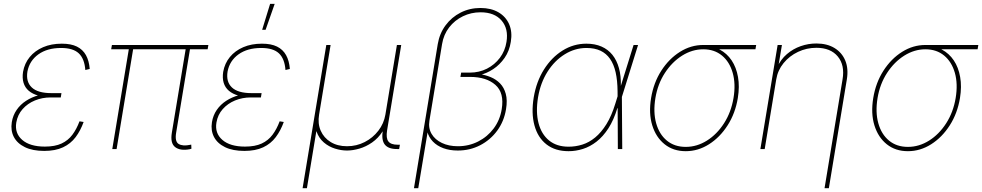

<svg xmlns="http://www.w3.org/2000/svg" viewBox="-20 -777 5121 1001"><path d="M210.4 9.8Q149.9 9.8 109.9 -9.8Q69.8 -29.3 52.2 -63Q34.7 -96.7 41.5 -140.1Q47.4 -175.8 66.7 -203.9Q85.9 -231.9 115.5 -251.2Q145 -270.5 182.4 -280.8Q219.7 -291 262.2 -291H300.3L296.9 -269H244.1Q200.2 -269 161.9 -253.2Q123.5 -237.3 97.7 -208Q71.8 -178.7 64.9 -138.2Q55.7 -82.5 95.9 -47.6Q136.2 -12.7 213.9 -12.7Q266.6 -12.7 301 -28.8Q335.4 -44.9 357.4 -74.5Q379.4 -104 394.5 -144.5L416 -141.1Q399.9 -96.2 374.3 -62Q348.6 -27.8 308.6 -9Q268.6 9.8 210.4 9.8ZM258.3 -269Q214.4 -269 182.1 -277.8Q149.9 -286.6 130.1 -303.5Q110.4 -320.3 102.8 -345.2Q95.2 -370.1 100.1 -402.3Q107.9 -446.8 135 -479.7Q162.1 -512.7 204.8 -531Q247.6 -549.3 302.2 -549.3Q350.1 -549.3 380.9 -534.2Q411.6 -519 428 -489.7Q444.3 -460.4 447.8 -417.5L424.8 -412.1Q420.4 -471.2 390.6 -499Q360.8 -526.9 298.8 -526.9Q226.6 -526.9 180.2 -493.7Q133.8 -460.4 123 -404.3Q114.3 -350.6 145.8 -321Q177.2 -291.5 247.6 -291.5H300.3L296.9 -269Z M969.2 1Q919.9 10.3 893.3 -10Q866.7 -30.3 876 -85.4L949.7 -530.8H972.2L898.4 -85.4Q890.6 -39.1 911.6 -26.4Q932.6 -13.7 971.7 -22Q975.1 -22.9 974.4 -22.7Q973.6 -22.5 977.1 -22.9L978 -1.5Q976.1 -1 973.9 -0.5Q971.7 0 969.2 1ZM565.4 0 653.3 -530.8H675.8L587.9 0ZM559.6 -520 563.5 -542.5H1066.4L1062.5 -520Z M1253.9 9.8Q1193.4 9.8 1153.3 -9.8Q1113.3 -29.3 1095.7 -63Q1078.1 -96.7 1085 -140.1Q1090.8 -175.8 1110.1 -203.9Q1129.4 -231.9 1158.9 -251.2Q1188.5 -270.5 1225.8 -280.8Q1263.2 -291 1305.7 -291H1343.8L1340.3 -269H1287.6Q1243.7 -269 1205.3 -253.2Q1167 -237.3 1141.1 -208Q1115.2 -178.7 1108.4 -138.2Q1099.1 -82.5 1139.4 -47.6Q1179.7 -12.7 1257.3 -12.7Q1310.1 -12.7 1344.5 -28.8Q1378.9 -44.9 1400.9 -74.5Q1422.9 -104 1438 -144.5L1459.5 -141.1Q1443.4 -96.2 1417.7 -62Q1392.1 -27.8 1352.1 -9Q1312 9.8 1253.9 9.8ZM1301.8 -269Q1257.8 -269 1225.6 -277.8Q1193.4 -286.6 1173.6 -303.5Q1153.8 -320.3 1146.2 -345.2Q1138.7 -370.1 1143.6 -402.3Q1151.4 -446.8 1178.5 -479.7Q1205.6 -512.7 1248.3 -531Q1291 -549.3 1345.7 -549.3Q1393.6 -549.3 1424.3 -534.2Q1455.1 -519 1471.4 -489.7Q1487.8 -460.4 1491.2 -417.5L1468.3 -412.1Q1463.9 -471.2 1434.1 -499Q1404.3 -526.9 1342.3 -526.9Q1270 -526.9 1223.6 -493.7Q1177.2 -460.4 1166.5 -404.3Q1157.7 -350.6 1189.2 -321Q1220.7 -291.5 1291 -291.5H1343.8L1340.3 -269ZM1346.7 -621.6 1388.2 -756.8H1412.1L1364.7 -621.6Z M1557.6 204.1 1681.2 -542.5H1703.6L1643.6 -179.7Q1635.7 -132.8 1652.1 -95.5Q1668.5 -58.1 1704.1 -36.4Q1739.7 -14.6 1789.1 -14.6Q1838.9 -14.6 1881.3 -36.4Q1923.8 -58.1 1952.6 -95.5Q1981.4 -132.8 1989.3 -179.7L2049.3 -542.5H2071.8L1998 -96.7Q1991.7 -56.6 2004.9 -39.6Q2018.1 -22.5 2053.2 -22.5H2064.9L2061 0H2049.3Q2004.4 0 1986.1 -23.4Q1967.8 -46.9 1975.6 -96.7L1989.3 -179.7H2006.8Q1998 -127.9 1974.9 -92Q1951.7 -56.2 1919.9 -34.2Q1888.2 -12.2 1853.8 -2.2Q1819.3 7.8 1789.1 7.8Q1758.8 7.8 1726.6 -2.2Q1694.3 -12.2 1668.5 -34.2Q1642.6 -56.2 1629.9 -92Q1617.2 -127.9 1626 -179.7H1643.6L1580.1 204.1Z M2138.2 204.1 2262.2 -546.9Q2271.5 -602.5 2303 -645Q2334.5 -687.5 2381.6 -711.4Q2428.7 -735.4 2484.9 -735.4Q2540 -735.4 2578.6 -712.9Q2617.2 -690.4 2634.5 -650.6Q2651.9 -610.8 2643.1 -558.6Q2635.7 -511.2 2610.8 -475.3Q2585.9 -439.5 2551.5 -416.7Q2517.1 -394 2480.5 -385.7L2481.4 -390.6Q2510.7 -386.2 2538.6 -374.8Q2566.4 -363.3 2587.2 -342Q2607.9 -320.8 2616.9 -287.6Q2626 -254.4 2618.2 -207.5Q2607.9 -144.5 2572.3 -95.9Q2536.6 -47.4 2483.4 -19.8Q2430.2 7.8 2366.7 7.8Q2324.7 7.8 2291.5 -4.4Q2258.3 -16.6 2236.6 -39.3Q2214.8 -62 2207 -93.3L2212.4 -106.4L2160.6 204.1ZM2367.2 -14.6Q2424.3 -14.6 2472.9 -39.3Q2521.5 -64 2554 -107.4Q2586.4 -150.9 2595.7 -207.5Q2609.9 -293 2562.7 -334.5Q2515.6 -376 2430.7 -376H2380.4L2384.3 -398.4H2429.2Q2478 -398.4 2518.6 -418.9Q2559.1 -439.5 2586.2 -475.6Q2613.3 -511.7 2620.6 -558.6Q2631.8 -627 2595 -669.9Q2558.1 -712.9 2485.4 -712.9Q2436 -712.9 2393.3 -692.1Q2350.6 -671.4 2321.8 -634.3Q2293 -597.2 2284.7 -546.9L2218.8 -147.9Q2212.4 -108.9 2230.2 -78.9Q2248 -48.8 2283.9 -31.7Q2319.8 -14.6 2367.2 -14.6Z M2944.3 11.2Q2874.5 11.2 2829.1 -24.2Q2783.7 -59.6 2766.4 -123.3Q2749 -187 2762.7 -270Q2776.4 -351.6 2815.9 -414.6Q2855.5 -477.5 2912.8 -513.4Q2970.2 -549.3 3037.1 -549.3Q3081.5 -549.3 3115.7 -534.4Q3149.9 -519.5 3172.9 -491Q3195.8 -462.4 3207 -421.6Q3218.3 -380.9 3216.8 -328.6H3222.7L3222.2 -272.9L3224.1 0H3201.2L3199.7 -301.3Q3199.2 -357.4 3189.7 -399.7Q3180.2 -441.9 3160.4 -470.2Q3140.6 -498.5 3110.4 -512.7Q3080.1 -526.9 3037.6 -526.9Q2977.5 -526.9 2924.3 -493.9Q2871.1 -460.9 2834.5 -403.1Q2797.9 -345.2 2785.2 -270Q2772.5 -193.4 2787.6 -135.3Q2802.7 -77.1 2842.5 -44.7Q2882.3 -12.2 2944.3 -12.2Q2981 -12.2 3016.1 -23.2Q3051.3 -34.2 3083 -60.3Q3114.7 -86.4 3141.6 -129.6Q3168.5 -172.9 3188 -236.8L3283.2 -542.5H3306.6L3221.7 -270L3204.6 -213.4H3198.7Q3179.7 -150.9 3151.9 -107.9Q3124 -64.9 3090.1 -38.6Q3056.2 -12.2 3019 -0.5Q2981.9 11.2 2944.3 11.2Z M3555.2 11.2Q3490.2 11.2 3445.1 -24.9Q3399.9 -61 3380.6 -123.5Q3361.3 -186 3374.5 -266.1Q3387.7 -346.2 3427.7 -408.4Q3467.8 -470.7 3524.9 -506.6Q3582 -542.5 3646.5 -542.5H3922.4L3918.5 -520H3698.2H3646.5Q3588.9 -520 3536.4 -487.1Q3483.9 -454.1 3446.5 -396.7Q3409.2 -339.4 3397 -266.1Q3384.8 -192.4 3400.9 -134.5Q3417 -76.7 3456.8 -43.9Q3496.6 -11.2 3555.2 -11.2Q3613.3 -11.2 3665.5 -43.9Q3717.8 -76.7 3754.9 -134.5Q3792 -192.4 3804.2 -266.1Q3816.4 -339.4 3800 -397Q3783.7 -454.6 3744.1 -487.3Q3704.6 -520 3646.5 -520L3646 -538.6Q3694.3 -538.6 3732.2 -518.6Q3770 -498.5 3794.4 -462.2Q3818.8 -425.8 3827.6 -375.7Q3836.4 -325.7 3826.7 -266.1Q3813.5 -186 3773.4 -123.5Q3733.4 -61 3676.5 -24.9Q3619.6 11.2 3555.2 11.2Z M4026.9 -362.8 3966.8 0H3944.3L4034.2 -542.5H4056.6L4037.1 -425.3H4031.2Q4050.3 -467.3 4082.5 -494.9Q4114.7 -522.5 4154.5 -536.4Q4194.3 -550.3 4235.8 -550.3Q4292 -550.3 4330.8 -526.6Q4369.6 -502.9 4387 -460.9Q4404.3 -418.9 4395 -362.8L4301.3 204.1H4278.8L4372.6 -362.8Q4385.3 -437 4347.9 -482.4Q4310.5 -527.8 4236.3 -527.8Q4185.5 -527.8 4140.6 -506.6Q4095.7 -485.4 4065.2 -448Q4034.7 -410.6 4026.9 -362.8Z M4713.4 11.2Q4648.4 11.2 4603.3 -24.9Q4558.1 -61 4538.8 -123.5Q4519.5 -186 4532.7 -266.1Q4545.9 -346.2 4585.9 -408.4Q4626 -470.7 4683.1 -506.6Q4740.2 -542.5 4804.7 -542.5H5080.6L5076.7 -520H4856.4H4804.7Q4747.1 -520 4694.6 -487.1Q4642.1 -454.1 4604.7 -396.7Q4567.4 -339.4 4555.2 -266.1Q4543 -192.4 4559.1 -134.5Q4575.2 -76.7 4615 -43.9Q4654.8 -11.2 4713.4 -11.2Q4771.5 -11.2 4823.7 -43.9Q4876 -76.7 4913.1 -134.5Q4950.2 -192.4 4962.4 -266.1Q4974.6 -339.4 4958.3 -397Q4941.9 -454.6 4902.3 -487.3Q4862.8 -520 4804.7 -520L4804.2 -538.6Q4852.5 -538.6 4890.4 -518.6Q4928.2 -498.5 4952.6 -462.2Q4977.1 -425.8 4985.8 -375.7Q4994.6 -325.7 4984.9 -266.1Q4971.7 -186 4931.6 -123.5Q4891.6 -61 4834.7 -24.9Q4777.8 11.2 4713.4 11.2Z"/></svg>

Font: Inter 16pt Thin
Style: Italic
Weight: 250
Italic angle: -9.3988°
Version: Version 4.001;git-66647c0bb